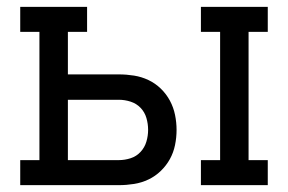

<svg xmlns="http://www.w3.org/2000/svg" viewBox="-20 -540 840 560"><path d="M566 0V-73H622V-447H566V-520H761V-447H705V-73H761V0ZM327 0H39V-73H95V-447H39V-520H234V-447H178V-323H327Q349 -323 371 -319.5Q393 -316 413 -306.5Q433 -297 449 -281.5Q465 -266 475.5 -246.5Q486 -227 490.5 -205Q495 -183 495 -161Q495 -139 490.5 -117Q486 -95 475.5 -76Q465 -57 449 -41.5Q433 -26 413 -16.5Q393 -7 371 -3.5Q349 0 327 0ZM178 -73H327Q344 -73 361 -78.5Q378 -84 390 -97Q402 -110 407 -127Q412 -144 412 -161Q412 -179 407 -196Q402 -213 390 -225.5Q378 -238 361 -243.5Q344 -249 327 -249H178Z"/></svg>

Font: Iosevka Etoile
Style: Regular
Weight: 400
Designer: Belleve Invis
Foundry: Belleve Invis
Version: Version 33.2.4